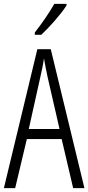

<svg xmlns="http://www.w3.org/2000/svg" viewBox="-20 -967 454 987"><path d="M322 -939V-947H259C231 -898 200 -853 159 -800V-788H192C232 -825 293 -893 322 -939ZM356 0H414L241 -714H172L0 0H58L118 -252H297ZM224 -574 286 -304H128L188 -574C196 -609 202 -637 206 -667C211 -637 217 -609 224 -574Z"/></svg>

Font: Noto Sans Gurmukhi UI ExtraCondensed Light
Style: Regular
Weight: 300
Width: 2
Designer: Jelle Bosma - Monotype Design Team
Foundry: Monotype Imaging Inc.
Version: Version 2.004